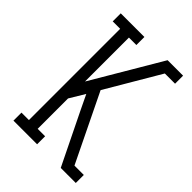

<svg xmlns="http://www.w3.org/2000/svg" viewBox="-215 -832 930 930"><g transform="rotate(45 250.0 -367.5)"><path d="M52 0V-55H103V-680H52V-735H214V-680H163V-379L373 -735H479V-680H409L246 -403L415 -55H479V0H376L245 -268L210 -341L163 -263V-55H214V0Z"/></g></svg>

Font: Iosevka Slab Light
Style: Regular
Weight: 300
Monospace: yes
Designer: Belleve Invis
Foundry: Belleve Invis
Version: Version 11.1.0; ttfautohint (v1.8.3)